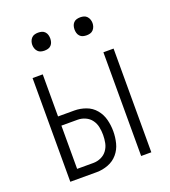

<svg xmlns="http://www.w3.org/2000/svg" viewBox="-133 -824 816 922"><g transform="rotate(-20 275.0 -363.0)"><path d="M430 0V-530H482V0ZM68 0V-530H120V-315H203Q233 -315 262 -304.5Q291 -294 310.5 -270.5Q330 -247 337.5 -217.5Q345 -188 345 -158Q345 -127 337.5 -97.5Q330 -68 310.5 -45Q291 -22 262 -11Q233 0 203 0ZM120 -47H203Q223 -47 242 -55.5Q261 -64 273 -80.5Q285 -97 289 -117Q293 -137 293 -158Q293 -178 289 -198Q285 -218 273 -234.5Q261 -251 242 -259.5Q223 -268 203 -268H120ZM383 -634Q373 -634 364 -636.5Q355 -639 348.5 -646Q342 -653 339.5 -662Q337 -671 337 -680Q337 -689 339.5 -698Q342 -707 348.5 -714Q355 -721 364 -723.5Q373 -726 383 -726Q392 -726 401 -723.5Q410 -721 416.5 -714Q423 -707 426 -698Q429 -689 429 -680Q429 -671 426 -662Q423 -653 416.5 -646Q410 -639 401 -636.5Q392 -634 383 -634ZM167 -634Q158 -634 149 -636.5Q140 -639 133.5 -646Q127 -653 124 -662Q121 -671 121 -680Q121 -689 124 -698Q127 -707 133.5 -714Q140 -721 149 -723.5Q158 -726 167 -726Q177 -726 186 -723.5Q195 -721 201.5 -714Q208 -707 210.5 -698Q213 -689 213 -680Q213 -671 210.5 -662Q208 -653 201.5 -646Q195 -639 186 -636.5Q177 -634 167 -634Z"/></g></svg>

Font: Lode Dark Term
Style: Regular
Weight: 400
Monospace: yes
Designer: Belleve Invis
Foundry: Belleve Invis
Version: Version 29.2.0